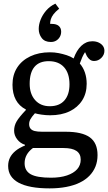

<svg xmlns="http://www.w3.org/2000/svg" viewBox="-20 -811 598 1061"><path d="M254 230Q197 230 154 222Q111 214 82.5 198.5Q54 183 39.5 160Q25 137 25 106Q25 81 35 60.5Q45 40 65.5 23Q86 6 118 -7V-11Q92 -19 75 -41Q58 -63 58 -89Q58 -116 71.5 -139.5Q85 -163 123 -203V-206Q86 -225 67.5 -259.5Q49 -294 49 -343Q49 -397 74.5 -437Q100 -477 147 -499.5Q194 -522 256 -522Q281 -522 304 -517.5Q327 -513 348.5 -506Q370 -499 387 -488Q403 -533 429.5 -558Q456 -583 490 -583Q510 -583 525 -576Q540 -569 548.5 -557.5Q557 -546 557 -530Q557 -508 540 -491Q523 -474 500 -474Q487 -474 477.5 -481Q468 -488 460 -501L450 -523Q441 -509 434.5 -494.5Q428 -480 421 -460Q440 -438 449.5 -409.5Q459 -381 459 -348Q459 -295 434 -256Q409 -217 364 -195.5Q319 -174 257 -174Q234 -174 210 -177.5Q186 -181 173 -185Q155 -165 148 -152Q141 -139 141 -125Q141 -110 148.5 -100.5Q156 -91 171.5 -87Q187 -83 213 -83H342Q434 -83 476.5 -52Q519 -21 519 46Q519 81 507.5 109.5Q496 138 474 160.5Q452 183 420 198.5Q388 214 346 222Q304 230 254 230ZM262 171Q313 171 350 158.5Q387 146 406.5 124Q426 102 426 71Q426 39 402.5 23Q379 7 331 7H162Q139 24 127.5 45Q116 66 116 91Q116 133 150 152Q184 171 262 171ZM255 -224Q308 -224 336 -256Q364 -288 364 -345Q364 -406 334 -439.5Q304 -473 249 -473Q197 -473 170.5 -441.5Q144 -410 144 -348Q144 -292 174 -258Q204 -224 255 -224ZM261 -579Q227 -579 210.5 -601Q194 -623 194 -651Q194 -676 204.5 -702.5Q215 -729 235 -752.5Q255 -776 286 -791L307 -763Q286 -746 275.5 -732Q265 -718 261 -705Q257 -692 257 -679H266Q292 -679 305 -667.5Q318 -656 318 -636Q318 -620 310.5 -607Q303 -594 290.5 -586.5Q278 -579 261 -579Z"/></svg>

Font: Literata 18pt
Style: Regular
Weight: 400
Designer: Latin by Veronika Burian and Jose Scaglione. Greek by Irene Vlachou. Cyrillic by Vera Evstafieva.
Foundry: TypeTogether
Version: Version 3.103;gftools[0.9.29]